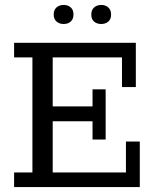

<svg xmlns="http://www.w3.org/2000/svg" viewBox="-20 -756 630 776"><path d="M37 0V-59H111V-524H37V-583H529V-404H473V-524H193V-326H354V-395H407V-192H354V-266H193V-59H489V-184H545V0ZM237 -659Q220 -659 208.5 -669Q197 -679 197 -698Q197 -716 208.5 -726Q220 -736 237 -736Q255 -736 266 -726Q277 -716 277 -698Q277 -679 266 -669Q255 -659 237 -659ZM389 -659Q372 -659 360.5 -668.5Q349 -678 349 -697Q349 -716 360.5 -726Q372 -736 389 -736Q406 -736 417.5 -726Q429 -716 429 -697Q429 -678 417.5 -668.5Q406 -659 389 -659Z"/></svg>

Font: Rokkitt SemiBold
Style: Regular
Weight: 400
Version: Version 3.103